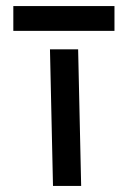

<svg xmlns="http://www.w3.org/2000/svg" viewBox="-20 -614 422 634"><path d="M24 -594V-512H358V-594ZM238 -451H145L155 0H248Z"/></svg>

Font: Charger
Style: Bd
Weight: 400
Designer: Jasper
Foundry: Cannot Into Space Fonts
Version: Version 0.98